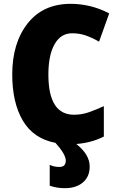

<svg xmlns="http://www.w3.org/2000/svg" viewBox="-20 -744 619 1004"><path d="M320 240Q378 240 413.5 210Q449 180 449 127Q449 64 379 9Q458 3 523 -30V-189Q484 -171 446 -157.5Q408 -144 367 -144Q233 -144 233 -354Q233 -456 265.5 -513Q298 -570 357 -570Q396 -570 430 -558Q464 -546 498 -526L551 -674Q501 -700 450.5 -712Q400 -724 350 -724Q205 -724 124.5 -621.5Q44 -519 44 -355Q44 -207 99.5 -113Q155 -19 270 3Q324 63 324 96Q324 129 291 129Q262 129 240 118V227Q276 240 320 240Z"/></svg>

Font: Noto Sans UI SemiCondensed Black
Style: Regular
Weight: 900
Width: 4
Designer: Monotype Design Team
Foundry: Monotype Imaging Inc.
Version: 1.001